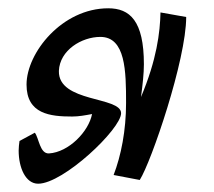

<svg xmlns="http://www.w3.org/2000/svg" viewBox="-20 -415 516 463"><path d="M27 -75C26 -67 25 -60 25 -52C25 -10 42 28 72 28C133 28 272 -104 272 -142C272 -183 120 -167 122 -244C124 -294 177 -326 222 -326C283 -326 284 -243 284 -167C284 -100 272 -40 254 7L317 19C345 -25 429 -271 429 -374L367 -385C366 -337 358 -271 320 -181C324 -211 327 -238 327 -260C327 -365 293 -395 241 -395C130 -395 44 -288 44 -211C44 -140 101 -134 154 -134C170 -134 186 -137 202 -140C194 -98 146 -48 98 -45C76 -44 74 -82 64 -95Z"/></svg>

Font: Marck Script
Style: Regular
Weight: 400
Designer: Denis Masharov, Marck Fogel
Foundry: Denis Masharov
Version: Version 1.002